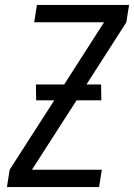

<svg xmlns="http://www.w3.org/2000/svg" viewBox="-20 -755 541 775"><path d="M8 0 19 -70 199 -350H126L125 -414H239L400 -665H118L129 -735H501L490 -665L329 -414H388L389 -350H289L109 -70H391L380 0Z"/></svg>

Font: Iosevka Algr
Style: Italic
Weight: 400
Italic angle: -9°
Monospace: yes
Designer: Belleve Invis
Foundry: Belleve Invis
Version: Version 26.0.2; ttfautohint (v1.8.3)